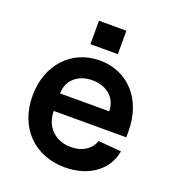

<svg xmlns="http://www.w3.org/2000/svg" viewBox="-130 -791 821 908"><g transform="rotate(20 281.0 -337.5)"><path d="M298 16C417 16 506 -48 522 -146L406 -156C391 -111 348 -84 292 -84C212 -84 158 -138 158 -217H523V-248C523 -407 425 -516 282 -516C140 -516 39 -406 39 -251C39 -91 144 16 298 16ZM405 -305H158C158 -371 208 -416 281 -416C354 -416 405 -371 405 -305ZM213 -573H351V-691H213Z"/></g></svg>

Font: Uncut Sans Semibold
Style: Regular
Weight: 600
Designer: Kasper Nordkvist
Foundry: UNCUT.wtf
Version: Version 1.304;Glyphs 3.2 (3246)